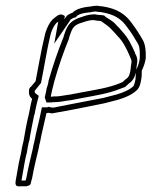

<svg xmlns="http://www.w3.org/2000/svg" viewBox="-20 -511 528 669"><path d="M81 -193C80 -177 87 -171 92 -167C89 -155 86 -143 84 -131C83 -124 81 -117 80 -111C76 -96 73 -80 70 -65C67 -50 65 -35 62 -20C58 -5 55 10 53 24C50 37 47 49 45 60L35 117C33 126 33 138 43 138C46 139 50 138 54 138H72C81 136 86 133 87 129C88 125 89 119 92 109C98 75 107 39 115 5C116 -3 118 -10 120 -18C126 -51 135 -85 142 -117C144 -117 146 -117 148 -118C152 -117 156 -117 162 -116L228 -128C265 -135 304 -143 343 -151L390 -163C417 -171 443 -182 460 -200C467 -209 470 -221 472 -234C474 -244 474 -255 474 -265C479 -275 488 -297 488 -313C488 -336 487 -352 479 -369C468 -389 455 -409 441 -428C418 -461 389 -481 336 -489C330 -489 325 -490 319 -491C312 -491 302 -490 293 -488C279 -487 265 -484 251 -479C245 -476 241 -473 237 -471L235 -468C229 -466 222 -462 215 -458C210 -453 207 -448 204 -444L206 -455C192 -466 182 -459 169 -448C155 -438 144 -416 138 -396C130 -363 123 -330 117 -297C113 -274 108 -251 104 -228L89 -210C84 -207 80 -200 81 -193ZM101 -195 102 -196 123 -222 124 -228C128 -250 133 -273 137 -297C143 -329 149 -362 157 -394C162 -412 173 -429 179 -433H180L181 -434L183 -436L169 -359L221 -435L226 -443C232 -447 235 -448 237 -449L245 -451L248 -456C252 -458 256 -460 257 -461C269 -465 280 -467 291 -468H293H294C301 -470 308 -471 313 -471C319 -470 324 -469 331 -469C380 -461 403 -445 424 -415C438 -397 450 -377 461 -358C468 -344 467 -332 467 -309C467 -300 461 -280 456 -271L453 -266V-261C453 -251 453 -241 452 -234C450 -223 447 -214 445 -211C433 -199 411 -189 387 -182L341 -170C301 -162 264 -155 227 -148L166 -136C159 -137 157 -137 156 -137L150 -139L144 -137H126L122 -118C116 -87 106 -52 100 -19C97 -8 96 -3 95 4C87 38 78 75 72 108C71 113 70 115 69 118H57H55V117L65 60C67 49 69 38 72 26L73 25V24C75 10 78 -5 81 -19L82 -20C84 -34 87 -49 90 -65C93 -80 96 -96 99 -110L100 -111C101 -115 102 -122 104 -131C106 -142 109 -153 112 -165L115 -177L106 -184C103 -187 100 -186 101 -195ZM136 -171 142 -154H154C160 -154 164 -155 164 -155H170C184 -155 201 -158 212 -160C221 -161 229 -162 238 -164L269 -170C311 -178 359 -185 400 -202L416 -208L429 -220C447 -232 451 -248 454 -263L455 -264V-271L456 -279C457 -287 458 -291 458 -293C461 -312 450 -325 450 -326L451 -327L450 -328C439 -353 426 -380 407 -400C400 -409 392 -417 385 -424C373 -439 357 -445 347 -453L343 -457L336 -458C336 -458 330 -459 324 -459C317 -460 315 -460 312 -461H310H308C284 -461 264 -451 253 -448H252L251 -447C240 -443 225 -434 216 -419C208 -406 205 -393 202 -385V-383L201 -381C180 -328 166 -288 149 -229V-228V-227C148 -219 145 -211 142 -201V-200V-199C141 -193 139 -185 137 -176ZM162 -199C165 -209 167 -218 169 -227C186 -286 200 -326 221 -378V-381C225 -391 228 -403 233 -411C238 -420 248 -426 256 -429C270 -433 287 -441 305 -441C310 -440 314 -440 318 -439C322 -439 325 -438 329 -438C330 -438 331 -437 332 -437H333C344 -428 359 -420 368 -409C376 -401 383 -393 390 -385C409 -366 420 -343 431 -318C433 -311 440 -302 438 -293C437 -288 437 -284 436 -279L435 -270L434 -263C431 -248 428 -241 418 -235L407 -225L395 -220C358 -205 312 -198 269 -190L237 -184C229 -182 221 -181 213 -180C201 -178 185 -175 174 -175H168C165 -175 161 -174 158 -174L157 -176C158 -183 161 -191 162 -199Z"/></svg>

Font: Scribbler
Style: ClrIta
Weight: 400
Designer: Mew Too
Foundry: Cannot Into Space Fonts
Version: Version 1.001